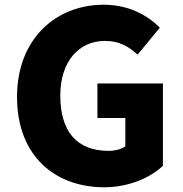

<svg xmlns="http://www.w3.org/2000/svg" viewBox="-20 -778 773 812"><path d="M421 14C525 14 617 -27 669 -77V-425H392V-279H510V-159C494 -147 466 -140 440 -140C301 -140 235 -226 235 -374C235 -519 314 -605 424 -605C486 -605 525 -580 562 -547L656 -661C605 -712 527 -758 418 -758C219 -758 52 -616 52 -368C52 -116 215 14 421 14Z"/></svg>

Font: Noto Sans CJK HK Black
Style: Regular
Weight: 900
Designer: Ryoko NISHIZUKA 西塚涼子 (kana, bopomofo & ideographs); Paul D. Hunt (Latin, Greek & Cyrillic); Sandoll Communications 산돌커뮤니
Foundry: Adobe
Version: Version 2.004;hotconv 1.0.118;makeotfexe 2.5.65603